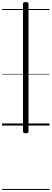

<svg xmlns="http://www.w3.org/2000/svg" viewBox="-20 -1229 505 1880"><path d="M232 76Q205 76 205 57V-1190Q205 -1209 232 -1209Q259 -1209 259 -1190V57Q259 76 232 76ZM0 621H465V631H0ZM0 -20H465V0H0ZM0 -505H465V-500H0ZM0 -1141H465V-1131H0Z"/></svg>

Font: Playwrite BR Guides
Style: Regular
Weight: 400
Designer: Veronika Burian, José Scaglione
Foundry: TypeTogether
Version: Version 1.003